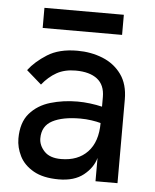

<svg xmlns="http://www.w3.org/2000/svg" viewBox="-48 -666 575 713"><g transform="rotate(5 239.5 -310.0)"><path d="M197 5Q139 5 103 -15.5Q67 -36 51 -68Q35 -100 35 -133Q35 -193 64.5 -227Q94 -261 141.5 -275Q189 -289 242 -289Q265 -289 289 -286Q313 -283 334 -278V-314Q334 -359 305.5 -381Q277 -403 225 -403Q184 -403 154.5 -386.5Q125 -370 101 -340L45 -389Q70 -422 113.5 -449.5Q157 -477 225 -477Q276 -477 319.5 -459.5Q363 -442 389.5 -405.5Q416 -369 416 -312V0H334V-87Q324 -50 289.5 -22.5Q255 5 197 5ZM199 -71Q262 -71 298 -109Q334 -147 334 -217Q320 -221 299.5 -224Q279 -227 258 -227Q192 -227 154 -207Q116 -187 116 -141Q116 -115 136.5 -93Q157 -71 199 -71ZM89 -550V-625H385V-550Z"/></g></svg>

Font: Lil Grotesk Medium
Style: Regular
Weight: 500
Designer: Bastien Sozeau
Foundry: NBR — Bastien Sozeau
Version: Version 3.003; ttfautohint (v1.8.4.7-5d5b);gftools[0.9.33]